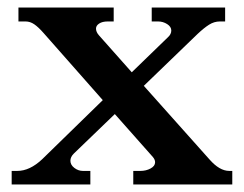

<svg xmlns="http://www.w3.org/2000/svg" viewBox="-20 -490 648 510"><path d="M597 -36V0H334V-36H353Q368 -36 380 -42.5Q392 -49 392 -59Q392 -66 386 -73L285 -187L176 -82Q167 -73 167 -63Q167 -52 177.5 -44Q188 -36 200 -36H220V0H11V-36H26Q59 -36 92 -67L253 -224L96 -402Q82 -418 71 -425.5Q60 -433 48 -433H29V-470H282V-433H266Q252 -433 243.5 -427.5Q235 -422 235 -414Q235 -405 243 -396L330 -298L426 -391Q435 -399 435 -409Q435 -419 424 -426Q413 -433 400 -433H383V-470H578V-433H564Q549 -433 535.5 -424.5Q522 -416 505 -400L362 -262L536 -67Q563 -36 589 -36Z"/></svg>

Font: Taviraj SemiBold
Style: Regular
Weight: 600
Designer: Katatrad Team
Foundry: CadsonDemak
Version: Version 1.001